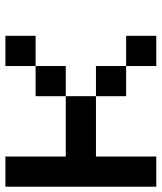

<svg xmlns="http://www.w3.org/2000/svg" viewBox="36 -632 596 707"><g transform="rotate(-90 333.5 -278.0)"><path d="M111.1 -222.2V0H0V-555.6H111.1V-333.3H333.3V-222.2ZM555.6 0H444.4V-111.1H555.6ZM444.4 -111.1H333.3V-222.2H444.4ZM555.6 -444.4H444.4V-555.6H555.6ZM444.4 -333.3H333.3V-444.4H444.4Z"/></g></svg>

Font: Pixeloid Mono
Style: Regular
Weight: 400
Monospace: yes
Designer: GGBotNet
Foundry: GGBotNet
Version: 0.5